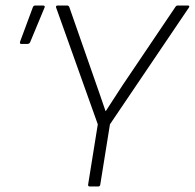

<svg xmlns="http://www.w3.org/2000/svg" viewBox="-20 -675 705 695"><path d="M305 0Q298 0 299 -7L334 -225L183 -648Q182 -651 183.5 -653Q185 -655 188 -655H223Q229 -655 231 -649L318 -400Q329 -369 340 -337Q351 -305 362 -273H363Q384 -305 404.5 -337Q425 -369 447 -401L615 -650Q618 -655 623 -655H661Q664 -655 665 -653Q666 -651 664 -648L378 -225L343 -7Q342 0 336 0ZM57 -516Q50 -516 53 -525L99 -649Q101 -655 108 -655H137Q140 -655 141.5 -652.5Q143 -650 141 -647L89 -522Q86 -516 79 -516Z"/></svg>

Font: Sofia Sans ExtraLight
Style: Italic
Weight: 250
Italic angle: -9°
Version: Version 4.100-B